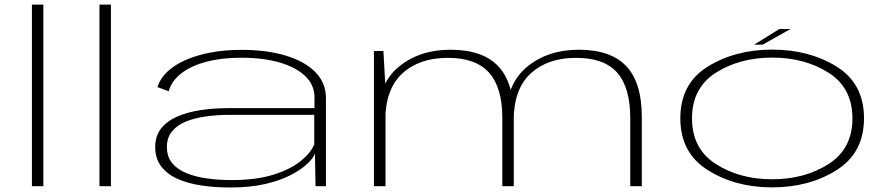

<svg xmlns="http://www.w3.org/2000/svg" viewBox="-20 -805 3849 830"><path d="M118 0H167.5V-785H118Z M410 0H459.5V-785H410Z M974 5.5Q1062.5 5.5 1127.5 -9.8Q1192.5 -25 1237.2 -48.5Q1282 -72 1308 -96.5Q1334 -121 1341.5 -141L1344 0H1389V-381.5Q1389 -446.5 1343.5 -493Q1298 -539.5 1215.8 -564.5Q1133.5 -589.5 1023 -589.5Q953 -589.5 892.2 -578.2Q831.5 -567 783.8 -546.2Q736 -525.5 704.2 -495.8Q672.5 -466 661 -428.5L709 -410.5Q722 -455.5 764 -488Q806 -520.5 872 -538Q938 -555.5 1023 -555.5Q1118 -555.5 1189 -534.8Q1260 -514 1299.8 -475.8Q1339.5 -437.5 1339.5 -384V-337.5H966Q904 -337.5 847.2 -329Q790.5 -320.5 746.2 -301.2Q702 -282 676.5 -249.8Q651 -217.5 651 -169Q651 -119.5 676.8 -85.8Q702.5 -52 747.2 -32Q792 -12 850 -3.2Q908 5.5 974 5.5ZM980.5 -26.5Q925.5 -26.5 875.5 -33.5Q825.5 -40.5 786 -56.5Q746.5 -72.5 724 -100Q701.5 -127.5 701.5 -170Q701.5 -211 724.5 -238.2Q747.5 -265.5 786 -280.5Q824.5 -295.5 872.2 -302Q920 -308.5 969.5 -308.5H1338.5V-181Q1323.5 -144 1279.2 -108.2Q1235 -72.5 1160.5 -49.5Q1086 -26.5 980.5 -26.5Z M1596.5 0H1646.5V-420L1637.5 -584.5H1596.5ZM2151.5 0H2201V-300Q2201 -447.5 2133.8 -518.8Q2066.5 -590 1927 -590Q1793 -590 1703.5 -516Q1614 -442 1614 -296.5L1645.5 -282Q1645.5 -420 1719.2 -487.5Q1793 -555 1916 -555Q2036.5 -555 2094 -491Q2151.5 -427 2151.5 -294.5ZM2704.5 0H2754.5V-300Q2754.5 -447.5 2687.5 -518.8Q2620.5 -590 2482 -590Q2347.5 -590 2257.8 -515.5Q2168 -441 2168 -296.5L2200.5 -282Q2200.5 -420 2274.2 -487.5Q2348 -555 2470 -555Q2591.5 -555 2648 -491Q2704.5 -427 2704.5 -294.5Z M3318 5Q3478.5 5 3596.8 -69.8Q3715 -144.5 3715 -293.5Q3715 -443.5 3596.8 -517Q3478.5 -590.5 3318 -590.5Q3158 -590.5 3039.5 -517Q2921 -443.5 2921 -293.5Q2921 -144.5 3039.5 -69.8Q3158 5 3318 5ZM3318 -30Q3177.5 -30 3074.5 -96Q2971.5 -162 2971.5 -293Q2971.5 -425 3074.5 -490.5Q3177.5 -556 3318 -556Q3459 -556 3562 -490.5Q3665 -425 3665 -293Q3665 -162 3562 -96Q3459 -30 3318 -30ZM3240 -612H3277L3397 -679.5H3349Z"/></svg>

Font: Anybody ExtraExpanded ExtraLight
Style: Regular
Weight: 250
Width: 8
Version: Version 1.113;gftools[0.9.25]